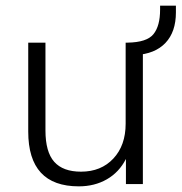

<svg xmlns="http://www.w3.org/2000/svg" viewBox="-20 -652 643 680"><path d="M259 8Q80 8 80 -186V-501H141V-190Q141 -114 172 -79Q203 -44 267 -44Q338 -44 381.5 -90.5Q425 -137 425 -214V-501H486V0H426V-89Q402 -42 358.5 -17Q315 8 259 8ZM460 -457 432 -478V-501Q500 -502 523.5 -531Q547 -560 547 -618V-632H603V-608Q603 -539 566 -500Q529 -461 460 -457Z"/></svg>

Font: Mulish Light
Style: Regular
Weight: 300
Designer: Vernon Adams
Foundry: Vernon Adams
Version: Version 3.603; ttfautohint (v1.8.3)